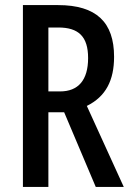

<svg xmlns="http://www.w3.org/2000/svg" viewBox="-20 -734 516 754"><path d="M208 -714H70V0H170V-293H232L356 0H466L321 -318C396 -355 428 -419 428 -511C428 -646 359 -714 208 -714ZM209 -626C289 -626 326 -590 326 -506C326 -419 287 -375 216 -375H170V-626Z"/></svg>

Font: Noto Sans Devanagari ExtraCondensed Medium
Style: Regular
Weight: 500
Width: 2
Designer: Jelle Bosma - Monotype Design Team
Foundry: Monotype Imaging Inc.
Version: Version 2.004